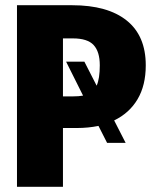

<svg xmlns="http://www.w3.org/2000/svg" viewBox="-20 -715 591 735"><path d="M417 -254 461 -168H390L357 -233Q317 -225 276 -225H221V0H45V-695H256Q392 -695 465 -636.5Q538 -578 538 -465Q538 -388 506.5 -335Q475 -282 417 -254ZM350 -387Q362 -414 362 -465Q362 -517 338.5 -542.5Q315 -568 259 -568H221V-346H259Q282 -346 298 -349L233 -479H303Z"/></svg>

Font: Fira Sans Condensed ExtraBold
Style: Regular
Weight: 800
Width: 3
Designer: Carrois Corporate & Edenspiekermann AG
Foundry: Carrois Corporate GbR & Edenspiekermann AG
Version: Version 4.203